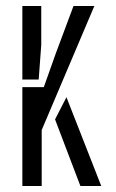

<svg xmlns="http://www.w3.org/2000/svg" viewBox="-20 -620 388 640"><path d="M54.5 0V-329.5H126L166 -442L225 -600H294.5L119 -186.5V0ZM54.5 -355V-600H117.5V-470.5L109 -355ZM163.5 -222 201.5 -296 317.5 0H248Z"/></svg>

Font: Big Shoulders Stencil Display
Style: Regular
Weight: 400
Designer: Patric King
Foundry: XO Type Co
Version: Version 1.000